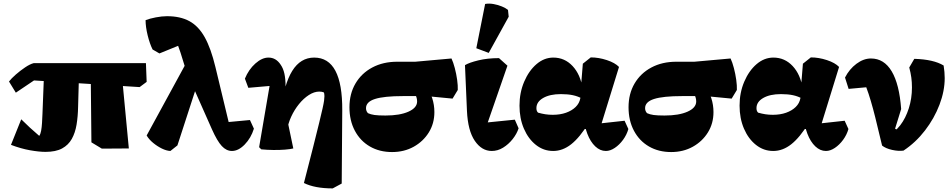

<svg xmlns="http://www.w3.org/2000/svg" viewBox="-20 -825 5290 1067"><path d="M68 -310 30 -372Q43 -389 67.5 -410.5Q92 -432 119.5 -450.5Q147 -469 167 -474H791L795 -370L756 -341L169 -378ZM233 19Q197 19 146.5 10Q96 1 41 -20L98 -162Q121 -139 146.5 -115.5Q172 -92 198 -70Q205 -79 208.5 -98Q212 -117 213.5 -141.5Q215 -166 216 -192L226 -450L420 -448L414 -231Q413 -178 405.5 -132.5Q398 -87 379 -53Q360 -19 325 0Q290 19 233 19ZM546 1 488 -34 484 -439 654 -442 696 0Z M1269 14Q1238 14 1212.5 -13.5Q1187 -41 1158 -106L1028 -399Q1015 -428 1004.5 -464Q994 -500 983 -533Q977 -552 970.5 -568.5Q964 -585 957 -599.5Q950 -614 942 -627L991 -579L866 -528L828 -550Q812 -582 800.5 -629Q789 -676 789 -713Q812 -722 846 -728.5Q880 -735 908 -735Q982 -735 1032.5 -707.5Q1083 -680 1117.5 -618.5Q1152 -557 1177 -453L1261 -104L1209 -143L1369 -158L1391 -110Q1375 -58 1340 -22Q1305 14 1269 14ZM927 14Q905 13 879.5 0.5Q854 -12 831 -31Q808 -50 795 -72L1024 -492L1084 -380L966 -17Z M1829 222Q1729 222 1669 192Q1700 72 1720.5 -9Q1741 -90 1753.5 -141.5Q1766 -193 1772.5 -222Q1779 -251 1781 -266Q1783 -281 1783 -291Q1783 -306 1779 -312Q1774 -314 1767 -315Q1760 -316 1754 -316Q1726 -316 1696.5 -297Q1667 -278 1641.5 -246.5Q1616 -215 1598.5 -177Q1581 -139 1576 -102L1550 -173L1565 -338Q1581 -394 1604 -431Q1627 -468 1657.5 -486.5Q1688 -505 1726 -505Q1884 -505 1882 -211L1879 195ZM1432 5 1420 -7 1491 -423 1544 -353 1360 -337 1341 -388Q1362 -439 1399 -472Q1436 -505 1472 -505Q1514 -505 1540 -465Q1554 -445 1560.5 -415.5Q1567 -386 1567 -344L1574 -172L1610 0Q1594 4 1564 6.5Q1534 9 1498.5 8.5Q1463 8 1432 5Z M2159 20Q2089 20 2035.5 -11Q1982 -42 1952 -98.5Q1922 -155 1922 -229Q1922 -304 1955.5 -361Q1989 -418 2049 -450Q2109 -482 2188 -482H2288L2489 -500Q2499 -479 2507.5 -446.5Q2516 -414 2520.5 -381.5Q2525 -349 2524 -325L2495 -277L2349 -291H2220Q2114 -291 2064 -275Q2014 -259 2014 -224Q2014 -215 2017 -208Q2020 -201 2025 -196Q2040 -189 2061 -186Q2082 -183 2122 -183Q2202 -183 2250 -204.5Q2298 -226 2298 -261Q2298 -281 2288 -299.5Q2278 -318 2260 -331L2344 -352Q2370 -316 2382 -279Q2394 -242 2394 -202Q2394 -139 2363 -89Q2332 -39 2279 -9.5Q2226 20 2159 20Z M2713 14Q2657 14 2618.5 -42.5Q2580 -99 2575 -209L2564 -463Q2587 -477 2638 -489.5Q2689 -502 2753 -502L2800 -460L2679 -111L2633 -139L2841 -160L2862 -112Q2852 -81 2829 -52Q2806 -23 2776 -4.5Q2746 14 2713 14ZM2696 -531 2627 -557 2676 -803Q2698 -807 2723 -802.5Q2748 -798 2769.5 -789Q2791 -780 2803 -770L2807 -732Z M3054 14Q3001 14 2958.5 -19.5Q2916 -53 2891.5 -110Q2867 -167 2867 -238Q2867 -310 2893 -371Q2919 -432 2961.5 -468.5Q3004 -505 3055 -505Q3118 -505 3162 -458Q3206 -411 3218 -331L3217 -276Q3192 -290 3163.5 -296Q3135 -302 3097 -302Q3036 -302 2998.5 -280.5Q2961 -259 2961 -224Q2961 -216 2963 -210Q2965 -204 2970 -199Q2991 -193 3010.5 -190Q3030 -187 3052 -187Q3093 -187 3125.5 -198.5Q3158 -210 3179 -230.5Q3200 -251 3205 -279L3210 -305L3208 -335L3219 -471L3263 -506Q3307 -506 3352.5 -491Q3398 -476 3420 -453L3312 -103L3305 -138L3451 -154L3472 -108Q3463 -76 3442.5 -48Q3422 -20 3396.5 -3Q3371 14 3347 14Q3315 14 3288 -11.5Q3261 -37 3244 -81.5Q3227 -126 3223 -184L3259 -108H3191L3251 -141Q3202 -61 3154.5 -23.5Q3107 14 3054 14Z M3710 20Q3640 20 3586.5 -11Q3533 -42 3503 -98.5Q3473 -155 3473 -229Q3473 -304 3506.5 -361Q3540 -418 3600 -450Q3660 -482 3739 -482H3839L4040 -500Q4050 -479 4058.5 -446.5Q4067 -414 4071.5 -381.5Q4076 -349 4075 -325L4046 -277L3900 -291H3771Q3665 -291 3615 -275Q3565 -259 3565 -224Q3565 -215 3568 -208Q3571 -201 3576 -196Q3591 -189 3612 -186Q3633 -183 3673 -183Q3753 -183 3801 -204.5Q3849 -226 3849 -261Q3849 -281 3839 -299.5Q3829 -318 3811 -331L3895 -352Q3921 -316 3933 -279Q3945 -242 3945 -202Q3945 -139 3914 -89Q3883 -39 3830 -9.5Q3777 20 3710 20Z M4277 14Q4224 14 4181.5 -19.5Q4139 -53 4114.5 -110Q4090 -167 4090 -238Q4090 -310 4116 -371Q4142 -432 4184.5 -468.5Q4227 -505 4278 -505Q4341 -505 4385 -458Q4429 -411 4441 -331L4440 -276Q4415 -290 4386.5 -296Q4358 -302 4320 -302Q4259 -302 4221.5 -280.5Q4184 -259 4184 -224Q4184 -216 4186 -210Q4188 -204 4193 -199Q4214 -193 4233.5 -190Q4253 -187 4275 -187Q4316 -187 4348.5 -198.5Q4381 -210 4402 -230.5Q4423 -251 4428 -279L4433 -305L4431 -335L4442 -471L4486 -506Q4530 -506 4575.5 -491Q4621 -476 4643 -453L4535 -103L4528 -138L4674 -154L4695 -108Q4686 -76 4665.5 -48Q4645 -20 4619.5 -3Q4594 14 4570 14Q4538 14 4511 -11.5Q4484 -37 4467 -81.5Q4450 -126 4446 -184L4482 -108H4414L4474 -141Q4425 -61 4377.5 -23.5Q4330 14 4277 14Z M5001 12Q4973 16 4937.5 8Q4902 0 4882 -16L4844 -173Q4832 -221 4819.5 -263.5Q4807 -306 4794 -340L4696 -331L4676 -394Q4700 -441 4739.5 -470.5Q4779 -500 4820 -500Q4893 -500 4935.5 -428.5Q4978 -357 4988 -219L4941 -67L4914 -75Q4953 -90 4983 -129Q5013 -168 5030.5 -223Q5048 -278 5048 -339Q5048 -368 5044.5 -394Q5041 -420 5033 -450L5061 -498Q5168 -495 5224 -461Q5227 -442 5228.5 -425Q5230 -408 5230 -391Q5230 -319 5201 -243Q5172 -167 5120.5 -100Q5069 -33 5001 12ZM4916 -39 4897 -74 4931 -123 4989 -90Z"/></svg>

Font: Eczar ExtraBold
Style: Regular
Weight: 800
Designer: Vaibhav Singh
Foundry: Rosetta Type Foundry
Version: Version 2.000